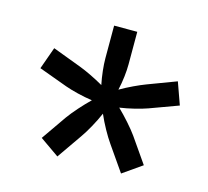

<svg xmlns="http://www.w3.org/2000/svg" viewBox="-81 -713 763 705"><g transform="rotate(15 300.0 -361.0)"><path d="M193 -102 259 -197C276 -221 299 -262 314 -297C329 -262 352 -221 369 -197L435 -102L508 -153L442 -248C425 -272 393 -308 366 -334C402 -339 445 -350 470 -359L579 -399L549 -483L440 -442C416 -433 377 -415 346 -397C354 -431 358 -469 358 -496V-620H270V-496C270 -469 274 -431 281 -397C250 -415 212 -433 188 -442L79 -483L49 -399L158 -359C183 -350 226 -339 262 -334C235 -308 204 -273 186 -248L120 -153Z"/></g></svg>

Font: JetBrains Mono Medium
Style: Italic
Weight: 436
Italic angle: -9°
Monospace: yes
Designer: Philipp Nurullin, Konstantin Bulenkov
Foundry: JetBrains
Version: Version 2.305